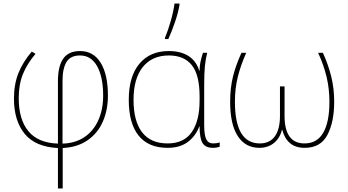

<svg xmlns="http://www.w3.org/2000/svg" viewBox="-20 -827 1970 1087"><path d="M181 -522Q134 -467 110 -408Q86 -349 86 -271Q86 -151 140.5 -84.5Q195 -18 308 -14V-369Q308 -452 338 -495Q368 -538 433 -538Q509 -538 550 -471.5Q591 -405 591 -286Q591 -203 561.5 -137Q532 -71 474.5 -32Q417 7 335 11V240H308V11Q181 5 120 -69Q59 -143 59 -269Q59 -350 84.5 -413.5Q110 -477 160 -535ZM334 -370V-14Q406 -16 457.5 -50.5Q509 -85 536.5 -146Q564 -207 564 -285Q564 -391 530 -452Q496 -513 433 -513Q379 -513 356.5 -476Q334 -439 334 -370Z M709 -262Q709 -394 769 -466Q829 -538 936 -538Q1003 -538 1047 -510Q1091 -482 1108 -427H1110Q1109 -468 1129 -528H1153Q1144 -493 1140 -453Q1136 -413 1136 -348V-119Q1136 -61 1148 -38Q1160 -15 1187 -15Q1208 -15 1224 -21V3Q1208 10 1186 10Q1143 10 1126.5 -17.5Q1110 -45 1110 -111H1108Q1088 -57 1043.5 -23.5Q999 10 929 10Q820 10 764.5 -59.5Q709 -129 709 -262ZM1110 -258V-281Q1110 -403 1066 -458Q1022 -513 936 -513Q841 -513 788.5 -447.5Q736 -382 736 -262Q736 -141 784.5 -78Q833 -15 929 -15Q1021 -15 1065.5 -79Q1110 -143 1110 -258ZM914 -613Q932 -656 947 -709Q962 -762 968 -807H996V-798Q989 -756 971 -703Q953 -650 933 -606H914Z M1872 -251Q1872 -136 1833.5 -63Q1795 10 1705 10Q1653 10 1621.5 -17Q1590 -44 1578 -92H1576Q1565 -45 1531 -17.5Q1497 10 1448 10Q1370 10 1326.5 -56Q1283 -122 1283 -251Q1283 -329 1299 -393.5Q1315 -458 1347 -528H1374Q1342 -456 1326 -390.5Q1310 -325 1310 -251Q1310 -15 1451 -15Q1507 -15 1536 -55Q1565 -95 1565 -171V-338H1591V-171Q1591 -15 1704 -15Q1775 -15 1810 -75.5Q1845 -136 1845 -251Q1845 -324 1829 -391.5Q1813 -459 1781 -528H1808Q1839 -460 1855.5 -393Q1872 -326 1872 -251Z"/></svg>

Font: Noto Sans UI Thin
Style: Regular
Weight: 250
Designer: Monotype Design Team
Foundry: Monotype Imaging Inc.
Version: Version 1.001